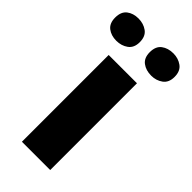

<svg xmlns="http://www.w3.org/2000/svg" viewBox="-277 -809 859 859"><g transform="rotate(45 153.0 -379.5)"><path d="M242 0H63V-549H242ZM-35 -688Q-35 -725 -13 -742Q9 -759 42 -759Q74 -759 97.5 -742Q121 -725 121 -688Q121 -652 97.5 -635Q74 -618 42 -618Q9 -618 -13 -635Q-35 -652 -35 -688ZM184 -688Q184 -725 206.5 -742Q229 -759 263 -759Q294 -759 317.5 -742Q341 -725 341 -688Q341 -652 317.5 -635Q294 -618 263 -618Q229 -618 206.5 -635Q184 -652 184 -688Z"/></g></svg>

Font: Noto Sans Disp ExtBd
Style: Regular
Weight: 800
Designer: Monotype Design Team
Foundry: Monotype Imaging Inc.
Version: Version 2.000;GOOG;noto-source:20170915:90ef993387c0; ttfaut